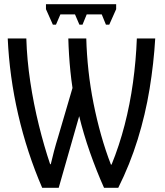

<svg xmlns="http://www.w3.org/2000/svg" viewBox="-20 -898 788 919"><path d="M536 -878V-854L503 -780H487L467 -829H395L375 -780H360L339 -829H269L248 -780H233L200 -854V-878ZM182 1Q146 -82 117 -170.5Q88 -259 67 -350Q46 -441 33.5 -532.5Q21 -624 17 -714H106Q109 -612 125 -506Q141 -400 166 -299Q191 -198 220 -112H223Q229 -139 238.5 -174.5Q248 -210 258 -242L327 -477Q321 -517 317 -556.5Q313 -596 310.5 -635.5Q308 -675 307 -714H393Q395 -638 403.5 -560Q412 -482 427.5 -404Q443 -326 464 -251.5Q485 -177 511 -110H514Q551 -201 576.5 -299.5Q602 -398 616.5 -503Q631 -608 635 -714H723Q716 -595 696 -472.5Q676 -350 639 -230.5Q602 -111 546 1H478Q460 -39 443 -82Q426 -125 410.5 -169Q395 -213 382 -257Q369 -301 359 -342L261 1Z"/></svg>

Font: Noto Sans Display Condensed
Style: Regular
Weight: 400
Width: 3
Designer: Monotype Design Team
Foundry: Monotype Imaging Inc.
Version: Version 2.003